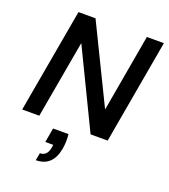

<svg xmlns="http://www.w3.org/2000/svg" viewBox="-169 -816 1059 1206"><g transform="rotate(20 360.5 -213.0)"><path d="M246.1 45.9H349.1Q354.5 96.2 346.2 145Q323.2 270 211.9 270L221.2 220.2Q268.6 220.2 278.8 163.1L282.2 142.1H229ZM603 -695.8H716.8L594.2 0H480L229 -519L137.2 0H22.9L146 -695.8H259.8L512.2 -178.2Z"/></g></svg>

Font: SVN-Poppins Medium
Style: Italic
Weight: 500
Italic angle: -10°
Designer: Ninad Kale (Devanagari), Jonny Pinhorn (Latin)
Foundry: Indian Type Foundry
Version: Version 3.002 2017